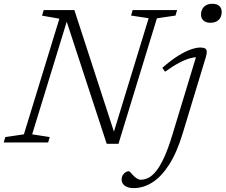

<svg xmlns="http://www.w3.org/2000/svg" viewBox="-44 -751 1189 1012"><path d="M565 -31 549 -32.5 739.5 -655 647 -669 655 -698H889.5L881 -669L783 -654.5L580.5 7H518.5L301 -657L313.5 -655.5L125.5 -43L218.5 -28.5L209.5 0H-24.5L-16 -28.5L82 -43L269 -652.5L177.5 -668.5L186.5 -698H348ZM1015.5 -674Q1015.5 -691 1022.8 -704Q1030 -717 1043.5 -724Q1057 -731 1075.5 -731Q1099.5 -731 1112 -719.5Q1124.5 -708 1124.5 -688Q1124.5 -671 1117.5 -658Q1110.5 -645 1097 -638Q1083.5 -631 1064.5 -631Q1041.5 -631 1028.5 -642.8Q1015.5 -654.5 1015.5 -674ZM918.5 -46.5Q888 54 847 117.5Q806 181 758.5 210.8Q711 240.5 661 240.5Q630.5 240.5 613.8 228Q597 215.5 597 195.5Q597 177 609 164.2Q621 151.5 636 151.5Q638 151.5 644.5 158.8Q651 166 661 176.5Q671.5 186 680.2 191.2Q689 196.5 697 196.5Q717 196.5 737.2 186.8Q757.5 177 778.2 151.8Q799 126.5 820.5 80.2Q842 34 864 -38.5L994.5 -468L1007 -449.5Q987 -451 961.8 -444.8Q936.5 -438.5 903.2 -421.5Q870 -404.5 826 -373L811.5 -393.5Q858.5 -434.5 896.2 -457.8Q934 -481 963 -490.8Q992 -500.5 1011.5 -500.5Q1028.5 -500.5 1036.8 -495.8Q1045 -491 1045.8 -480Q1046.5 -469 1041 -450.5Z"/></svg>

Font: Newsreader 9pt Light
Style: Italic
Weight: 300
Italic angle: -17°
Designer: Hugues Gentile
Foundry: Production Type
Version: Version 1.003